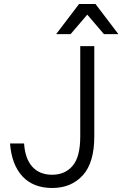

<svg xmlns="http://www.w3.org/2000/svg" viewBox="-20 -930 610 957"><path d="M240 7Q146 7 92 -51Q38 -109 30 -215H100Q105 -139 141 -99Q177 -59 240 -59Q304 -59 342 -103.5Q380 -148 380 -250V-700H450V-250Q450 -119 392.5 -56Q335 7 240 7ZM415 -857 332 -760H260L374 -910H456L570 -760H498Z"/></svg>

Font: Retni Sans
Style: Regular
Weight: 400
Designer: Vitaly Kuzmin
Foundry: ParaType Ltd.
Version: Version 1.00;March 2, 2019;FontCreator 11.5.0.2425 64-bit; t